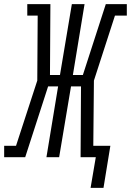

<svg xmlns="http://www.w3.org/2000/svg" viewBox="-60 -755 629 922"><path d="M375 147 400 0H327L329 -340H281L224 0H163L219 -340H171L61 0H-40V-55H17L119 -368L121 -680H71V-735H182L180 -395H228L285 -735H346L290 -395H338L448 -735H549V-680H492L391 -368L388 -55H470L437 147Z"/></svg>

Font: Iosevka Slab Light Oblique
Style: Regular
Weight: 300
Italic angle: -9°
Monospace: yes
Designer: Belleve Invis
Foundry: Belleve Invis
Version: Version 11.1.1; ttfautohint (v1.8.3)